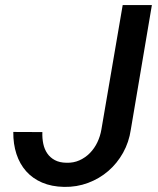

<svg xmlns="http://www.w3.org/2000/svg" viewBox="-20 -731 627 761"><path d="M466.3 -710.9H582L498.5 -217.3Q491.2 -167.5 467.8 -125.5Q444.3 -83.5 409.2 -53.2Q374 -22.9 329.1 -6.1Q284.2 10.7 233.9 9.8Q184.6 8.8 147 -7.3Q109.4 -23.4 83.7 -52.2Q58.1 -81.1 45.2 -120.6Q32.2 -160.2 32.7 -208L147.9 -207.5Q147 -182.6 151.6 -160.9Q156.2 -139.2 167.5 -122.8Q178.7 -106.4 197.3 -96.4Q215.8 -86.4 243.2 -85.9Q271.5 -85 295.2 -95.7Q318.8 -106.4 336.7 -124.8Q354.5 -143.1 366 -167.2Q377.4 -191.4 381.8 -217.3Z"/></svg>

Font: TypoPRO Roboto Mono
Style: Italic
Weight: 500
Designer: Google
Version: Version 2.000986; 2015; ttfautohint (v1.3)